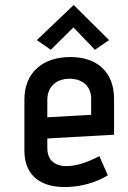

<svg xmlns="http://www.w3.org/2000/svg" viewBox="-20 -739 515 771"><path d="M379 -112C258 -48 170 -62 170 -144V-183L438 -198V-342C438 -447 373 -510 262 -510C153 -510 78 -449 78 -339V-134C78 -30 149 15 248 12C305 11 366 -6 413 -35ZM346 -278 170 -268V-338C170 -386 201 -423 261 -423C298 -423 346 -403 346 -343ZM418 -578 276 -719 128 -578 184 -539 275 -629 361 -539Z"/></svg>

Font: Advent Pro
Style: SemiBold
Weight: 600
Designer: Andreas Kalpakidis
Foundry: Andreas Kalpakidis
Version: Version 2.002 2008